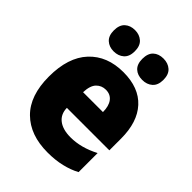

<svg xmlns="http://www.w3.org/2000/svg" viewBox="-219 -873 997 997"><g transform="rotate(45 279.5 -374.5)"><path d="M309 11Q181 11 108 -61Q35 -133 35 -273Q35 -414 104.5 -488.5Q174 -563 293 -563Q407 -563 467.5 -497Q528 -431 528 -310V-224H216Q217 -178 249 -153.5Q281 -129 338 -129Q415 -129 495 -171V-31Q458 -11 411.5 0Q365 11 309 11ZM218 -341H364Q364 -385 345.5 -409.5Q327 -434 293 -434Q262 -434 241 -412.5Q220 -391 218 -341ZM180 -603Q147 -603 125.5 -622.5Q104 -642 104 -681Q104 -721 125.5 -740.5Q147 -760 181 -760Q214 -760 236 -740.5Q258 -721 258 -681Q258 -642 236 -622.5Q214 -603 180 -603ZM390 -603Q355 -603 334 -622.5Q313 -642 313 -681Q313 -721 334 -740.5Q355 -760 390 -760Q424 -760 446 -740.5Q468 -721 468 -681Q468 -642 446 -622.5Q424 -603 390 -603Z"/></g></svg>

Font: Noto Sans SemiCondensed Black
Style: Regular
Weight: 900
Width: 4
Designer: Monotype Design Team
Foundry: Monotype Imaging Inc.
Version: Version 2.013; ttfautohint (v1.8.4.7-5d5b)